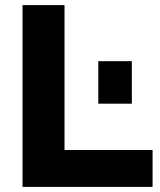

<svg xmlns="http://www.w3.org/2000/svg" viewBox="-20 -730 625 750"><path d="M68 0V-710H232V-144H576V0ZM364 -325V-491H495V-325Z"/></svg>

Font: Boldmen
Style: Bold
Weight: 700
Designer: Matt McInerney, Pablo Impallari, Rodrigo Fuenzalida
Foundry: LIVING CONCEPT
Version: Version 1.000